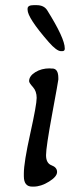

<svg xmlns="http://www.w3.org/2000/svg" viewBox="-20 -730 303 731"><path d="M107.9 -710.4H119.1Q147.5 -710.4 159.7 -690.9Q226.6 -584 226.6 -545.9V-544.4Q226.6 -535.2 216.8 -535.2H212.4Q195.8 -535.2 165.5 -569.8Q85 -662.1 85 -692.9V-696.8Q85 -710.4 107.9 -710.4ZM70.8 -59.1V-69.8Q70.8 -111.3 95.2 -221.4Q119.6 -331.5 119.6 -357.2Q119.6 -382.8 105.2 -398.7Q90.8 -414.6 90.8 -420.9Q90.8 -440.4 114.3 -455.1Q137.7 -469.7 168.9 -469.7L173.8 -469.2H178.7Q202.1 -469.2 202.1 -433.1V-427.2Q202.1 -422.9 178.7 -296.4Q155.3 -169.9 155.3 -139.2Q155.3 -108.4 176.3 -100.6Q197.3 -92.8 197.3 -75.2Q197.3 -57.6 166.7 -38.6Q136.2 -19.5 107.4 -19.5H102.5Q70.8 -19.5 70.8 -59.1Z"/></svg>

Font: Averia Libre Light
Style: Italic
Weight: 300
Italic angle: -8.5°
Version: Version 1.002